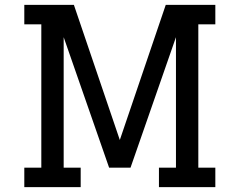

<svg xmlns="http://www.w3.org/2000/svg" viewBox="-20 -770 986 790"><path d="M80 -750H284L473 -194L662 -750H866V-670H796V-80H866V0H634V-80H704V-617L517 -80H429L242 -617V-80H312V0H80V-80H150V-670H80Z"/></svg>

Font: Graduate
Style: Regular
Weight: 400
Version: Version 1.001